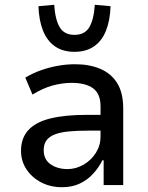

<svg xmlns="http://www.w3.org/2000/svg" viewBox="-20 -775 619 804"><path d="M240 9Q191 9 152 -11.5Q113 -32 90.5 -66.5Q68 -101 68 -143Q68 -197 99 -230.5Q130 -264 191 -279Q252 -294 342 -294H416V-228H351Q302 -228 267 -224.5Q232 -221 209 -212Q186 -203 174.5 -187Q163 -171 163 -146Q163 -107 192 -87Q221 -67 263 -67Q298 -67 330 -85.5Q362 -104 381.5 -135Q401 -166 401 -203V-330Q401 -382 370 -405Q339 -428 280 -428Q241 -428 200.5 -417Q160 -406 116 -379L86 -450Q118 -469 152 -481Q186 -493 222 -499.5Q258 -506 295 -506Q355 -506 400.5 -486.5Q446 -467 471 -426.5Q496 -386 496 -320V0H414V-104H409Q394 -74 370.5 -48Q347 -22 314.5 -6.5Q282 9 240 9ZM292 -558Q243 -558 210 -581Q177 -604 160 -647Q143 -690 141 -749L207 -755Q211 -693 230 -661Q249 -629 292 -629Q335 -629 354 -661Q373 -693 377 -755L443 -749Q441 -690 424 -647Q407 -604 374 -581Q341 -558 292 -558Z"/></svg>

Font: Nunito Sans 7pt SemiCondensed Medium
Style: Regular
Weight: 500
Width: 4
Designer: Vernon Adams
Foundry: Vernon Adams
Version: Version 3.101;gftools[0.9.27]